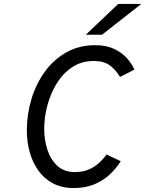

<svg xmlns="http://www.w3.org/2000/svg" viewBox="-20 -941 736 973"><path d="M354 12Q292 12 247 -12.5Q202 -37 173 -78.5Q144 -120 130 -172Q116 -224 116 -279Q116 -362 139.5 -439.5Q163 -517 207.8 -578.5Q252.5 -640 317 -676Q381.5 -712 463 -712Q519 -712 558.8 -693Q598.5 -674 623.8 -645.5Q649 -617 661 -588L588 -551Q568.5 -585.5 537.8 -608.8Q507 -632 455 -632Q393.5 -632 346.5 -601Q299.5 -570 268 -519Q236.5 -468 220.2 -407.2Q204 -346.5 204 -287Q204 -233 220 -183Q236 -133 270.2 -101Q304.5 -69 360 -69Q397.5 -69 426.8 -80.8Q456 -92.5 478.8 -112.8Q501.5 -133 520 -158L592 -124Q568 -86 534.5 -55.2Q501 -24.5 456.2 -6.2Q411.5 12 354 12ZM415 -765 579 -921H696L497 -765Z"/></svg>

Font: Overpass
Style: Italic
Weight: 400
Italic angle: -10°
Designer: Delve Withrington, Dave Bailey, Thomas Jockin
Foundry: Delve Fonts LLC
Version: Version 4.000